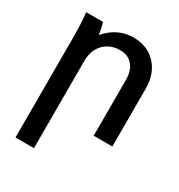

<svg xmlns="http://www.w3.org/2000/svg" viewBox="-170 -631 880 945"><g transform="rotate(30 269.5 -158.5)"><path d="M146 -508Q156 -471 160 -442Q225 -517 315 -517Q395 -517 443.5 -465Q492 -413 492 -328V0H386V-318Q386 -370 360 -400Q334 -430 290 -430Q233 -430 197.5 -393.5Q162 -357 162 -295V200H57V-360Q57 -453 50 -508Z"/></g></svg>

Font: LT Superior Semi-bold
Style: Regular
Weight: 600
Designer: Daniel Lyons
Foundry: LyonsType
Version: Version 1.0